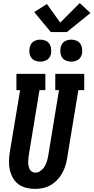

<svg xmlns="http://www.w3.org/2000/svg" viewBox="-20 -1212 604 1240"><path d="M205 8Q176 8 147.5 0.5Q119 -7 97.5 -23.5Q76 -40 62.5 -64.5Q49 -89 43 -117Q37 -145 38 -174.5Q39 -204 44 -234L110 -630H86V-735H273V-630H235L167 -217Q165 -204 163.5 -192Q162 -180 162 -167.5Q162 -155 164 -143Q166 -131 171 -120.5Q176 -110 186 -103.5Q196 -97 208 -97Q226 -97 242 -108.5Q258 -120 267.5 -136Q277 -152 282.5 -169Q288 -186 291 -204L361 -630H337V-735H524V-630H486L413 -187Q409 -162 401 -137.5Q393 -113 379.5 -90Q366 -67 347 -47.5Q328 -28 304.5 -15Q281 -2 255.5 3Q230 8 205 8ZM440 -814Q423 -814 407.5 -820Q392 -826 382.5 -839Q373 -852 370.5 -868.5Q368 -885 371 -902Q373 -914 379 -925Q385 -936 395 -943Q405 -950 417 -953Q429 -956 440 -956Q457 -956 472.5 -950Q488 -944 497.5 -931Q507 -918 509.5 -901.5Q512 -885 510 -868Q508 -856 502 -845Q496 -834 485.5 -827Q475 -820 463.5 -817Q452 -814 440 -814ZM240 -814Q223 -814 207.5 -820Q192 -826 182.5 -839Q173 -852 170.5 -868.5Q168 -885 171 -902Q173 -914 179 -925Q185 -936 195 -943Q205 -950 217 -953Q229 -956 240 -956Q257 -956 272.5 -950Q288 -944 297.5 -931Q307 -918 309.5 -901.5Q312 -885 310 -868Q308 -856 302 -845Q296 -834 285.5 -827Q275 -820 263.5 -817Q252 -814 240 -814ZM308 -1005 201 -1134 283 -1186 369 -1066 495 -1192 564 -1128 412 -1005Z"/></svg>

Font: Iosevka Slab Extrabold
Style: Italic
Weight: 800
Italic angle: -9°
Monospace: yes
Designer: Belleve Invis
Foundry: Belleve Invis
Version: Version 11.1.0; ttfautohint (v1.8.3)